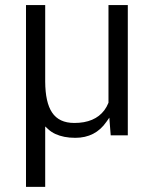

<svg xmlns="http://www.w3.org/2000/svg" viewBox="-20 -541 606 757"><path d="M158.2 -521V-219.2Q158.7 -137.2 185.1 -97.7Q212.4 -56.2 272.9 -56.2Q293 -56.2 310.5 -59.3Q328.1 -62.5 343 -68.8Q357.9 -75.2 369.9 -84.5Q381.8 -93.8 391.4 -106.4Q400.9 -119.1 407.2 -134.8L407.7 -136.2V-137.7V-521H483.9V-7.3H416.5L412.6 -56.6L411.1 -77.1L399.4 -60.5Q356 2.4 276.9 2.4Q253.4 2.4 233.9 -1.5Q214.4 -5.4 198.5 -12.7Q182.6 -20 170.4 -31.2L158.2 -42.5V-25.9V195.8H82.5V-521Z"/></svg>

Font: Vazir Light
Style: Light
Weight: 300
Designer: Saber Rastikerdar
Foundry: Saber Rastikerdar
Version: Version 30.0.0